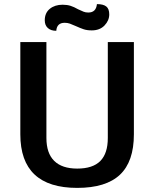

<svg xmlns="http://www.w3.org/2000/svg" viewBox="-20 -905 750 935"><path d="M79 -251V-700H206V-233Q206 -159 244 -121.5Q282 -84 356 -84Q432 -84 468.5 -121Q505 -158 505 -233V-700H632V-251Q632 -118 564 -54Q496 10 356 10Q79 10 79 -251ZM198 -806Q198 -842 222.5 -862Q247 -882 285 -882Q307 -882 324 -876.5Q341 -871 360 -860Q377 -852 387 -848Q397 -844 410 -844Q448 -844 452 -885Q483 -885 497.5 -873.5Q512 -862 512 -835Q512 -805 489 -781Q466 -757 427 -757Q404 -757 387.5 -762.5Q371 -768 349 -778Q331 -786 320 -790Q309 -794 295 -794Q257 -794 254 -755Q228 -755 213 -768.5Q198 -782 198 -806Z"/></svg>

Font: Krub SemiBold
Style: Regular
Weight: 600
Version: Version 1.000; ttfautohint (v1.6)